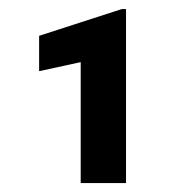

<svg xmlns="http://www.w3.org/2000/svg" viewBox="-20 -730 413 424"><path d="M258.3 -325.7H158.2V-592.8L66.4 -572.8V-650.9L249 -710H258.3Z"/></svg>

Font: Heebo
Style: Bold
Weight: 700
Designer: Oded Ezer
Foundry: Ezer Type House
Version: Version 3.100